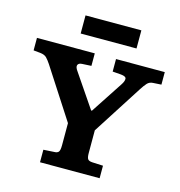

<svg xmlns="http://www.w3.org/2000/svg" viewBox="-127 -1014 1055 1126"><g transform="rotate(15 400.0 -450.5)"><path d="M218 0V-76L284 -80Q300 -80 308.5 -88.5Q317 -97 317 -130V-264L119 -570Q105 -591 92.5 -604Q80 -617 53 -620L12 -624V-700H363V-624L307 -621Q286 -620 281 -607Q276 -594 293 -571L429 -371H434L562 -566Q576 -587 575.5 -602Q575 -617 544 -620L492 -624V-700H788V-624L738 -621Q716 -620 702.5 -605Q689 -590 673 -565L480 -264V-126Q480 -99 487 -89.5Q494 -80 515 -79L580 -76V0ZM253 -791V-901H592V-791Z"/></g></svg>

Font: Literata 7pt
Style: Bold
Weight: 700
Designer: Latin by Veronika Burian and Jose Scaglione. Greek by Irene Vlachou. Cyrillic by Vera Evstafieva.
Foundry: TypeTogether
Version: Version 3.002